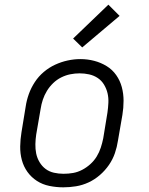

<svg xmlns="http://www.w3.org/2000/svg" viewBox="-20 -794 640 822"><path d="M251 8Q221 8 191.5 2Q162 -4 138 -19.5Q114 -35 97.5 -58Q81 -81 73.5 -109Q66 -137 66.5 -167.5Q67 -198 72 -228L90 -338Q94 -365 103.5 -391.5Q113 -418 129 -442.5Q145 -467 167.5 -486Q190 -505 216 -517Q242 -529 269.5 -535Q297 -541 324 -541Q355 -541 383.5 -533.5Q412 -526 436.5 -511Q461 -496 477.5 -472.5Q494 -449 501.5 -421Q509 -393 509 -362.5Q509 -332 504 -302L485 -192Q481 -165 472 -138.5Q463 -112 446.5 -88Q430 -64 407.5 -44.5Q385 -25 359 -13Q333 -1 305.5 3.5Q278 8 251 8ZM252 -50Q273 -50 293 -53.5Q313 -57 332 -67Q351 -77 367 -91.5Q383 -106 394 -124Q405 -142 411.5 -162Q418 -182 422 -202L440 -312Q443 -333 444 -354Q445 -375 440.5 -394.5Q436 -414 425.5 -431.5Q415 -449 398.5 -460Q382 -471 362 -475.5Q342 -480 321 -480Q301 -480 281 -476Q261 -472 242 -462.5Q223 -453 207.5 -438Q192 -423 181 -405Q170 -387 163.5 -367.5Q157 -348 154 -328L135 -218Q132 -198 131.5 -177Q131 -156 135 -136.5Q139 -117 149.5 -99.5Q160 -82 175.5 -70.5Q191 -59 211 -54.5Q231 -50 252 -50ZM332 -591 293 -629 444 -774 492 -726Z"/></svg>

Font: Iosevka Curly Slab LtEx
Style: Italic
Weight: 300
Width: 7
Italic angle: -9°
Monospace: yes
Designer: Belleve Invis
Foundry: Belleve Invis
Version: Version 11.1.0; ttfautohint (v1.8.3)